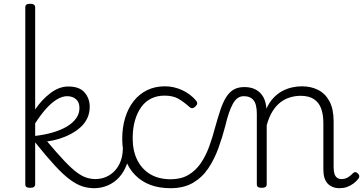

<svg xmlns="http://www.w3.org/2000/svg" viewBox="-20 -973 1910 1010"><path d="M477 17Q444 17 414 7.5Q384 -2 349 -27.5Q314 -53 270 -100.5Q226 -148 165 -224V-4Q165 6 158.5 10.5Q152 15 138 15Q125 15 119 10.5Q113 6 113 -4V-934Q113 -944 119 -948.5Q125 -953 138 -953Q148 -953 153.5 -951Q159 -949 162 -945Q165 -941 165 -934V-397Q199 -448 245 -483Q291 -518 339 -518Q398 -518 425 -486.5Q452 -455 452 -411Q452 -379 439.5 -352Q427 -325 404.5 -304.5Q382 -284 353 -268.5Q324 -253 292 -243Q260 -233 228 -229Q282 -165 319.5 -125.5Q357 -86 385 -65.5Q413 -45 436.5 -38Q460 -31 483 -31Q494 -31 499.5 -23.5Q505 -16 504 -7Q503 2 496.5 9.5Q490 17 477 17ZM165 -258Q216 -264 258.5 -276.5Q301 -289 332 -307.5Q363 -326 380.5 -350.5Q398 -375 398 -405Q398 -435 380 -451Q362 -467 333 -467Q307 -467 278.5 -449.5Q250 -432 221.5 -400Q193 -368 165 -324Z M474 17Q463 17 457.5 9.5Q452 2 452.5 -7Q453 -16 460 -23.5Q467 -31 480 -31Q513 -31 539.5 -43Q566 -55 585 -76Q604 -97 614.5 -125Q625 -153 626 -186Q627 -198 636 -201.5Q645 -205 653.5 -201.5Q662 -198 661 -186Q660 -142 645.5 -104.5Q631 -67 606.5 -40Q582 -13 548 2Q514 17 474 17Z M877 17Q759 17 691 -52Q623 -121 623 -243Q623 -303 638.5 -353.5Q654 -404 683 -441Q712 -478 753.5 -498.5Q795 -519 848 -519Q894 -519 938 -499Q982 -479 1013 -442Q1018 -435 1017.5 -428.5Q1017 -422 1008 -413Q999 -404 991 -404Q983 -404 977 -410Q947 -437 918.5 -453.5Q890 -470 845 -470Q807 -470 776 -455Q745 -440 723.5 -410.5Q702 -381 690 -339.5Q678 -298 678 -245Q678 -179 702.5 -130.5Q727 -82 771.5 -56Q816 -30 878 -30Q888 -30 894 -23Q900 -16 900 -6.5Q900 3 894.5 10Q889 17 877 17Z M877 17Q867 17 861.5 10Q856 3 856 -6.5Q856 -16 862 -23Q868 -30 878 -30Q932 -30 970.5 -52.5Q1009 -75 1035.5 -113.5Q1062 -152 1080 -201Q1098 -250 1112 -304Q1126 -355 1139.5 -395Q1153 -435 1169.5 -461.5Q1186 -488 1209 -501.5Q1232 -515 1265 -515Q1276 -515 1281 -508Q1286 -501 1285.5 -491.5Q1285 -482 1279 -474.5Q1273 -467 1262 -467Q1244 -467 1230 -457Q1216 -447 1205 -427Q1194 -407 1184 -378Q1174 -349 1165 -310Q1150 -252 1129 -194Q1108 -136 1076 -88Q1044 -40 995.5 -11.5Q947 17 877 17Z M1356 15Q1343 15 1337 10.5Q1331 6 1331 -4V-374Q1331 -424 1314 -445.5Q1297 -467 1263 -467Q1253 -467 1248.5 -474.5Q1244 -482 1244 -491.5Q1244 -501 1249.5 -508Q1255 -515 1265 -515Q1293 -515 1313.5 -507Q1334 -499 1348.5 -484.5Q1363 -470 1371 -450Q1379 -430 1381 -405V-401Q1397 -435 1418 -457.5Q1439 -480 1464 -493.5Q1489 -507 1515.5 -513Q1542 -519 1568 -519Q1616 -519 1653.5 -500Q1691 -481 1713 -440.5Q1735 -400 1735 -334V-94Q1735 -74 1739 -60Q1743 -46 1752.5 -38.5Q1762 -31 1777 -31Q1787 -31 1797 -34Q1807 -37 1817 -44.5Q1827 -52 1837 -62Q1843 -68 1849.5 -67.5Q1856 -67 1863 -60Q1869 -54 1870 -47.5Q1871 -41 1866 -34Q1855 -19 1838.5 -7Q1822 5 1804 11Q1786 17 1766 17Q1746 17 1730 10.5Q1714 4 1703 -8Q1692 -20 1686.5 -38.5Q1681 -57 1681 -82V-326Q1681 -371 1669 -403Q1657 -435 1630.5 -452Q1604 -469 1561 -469Q1534 -469 1506.5 -461Q1479 -453 1455.5 -435Q1432 -417 1413.5 -387.5Q1395 -358 1383 -314V-4Q1383 6 1376.5 10.5Q1370 15 1356 15Z"/></svg>

Font: Playwrite US Modern ExtraLight
Style: Regular
Weight: 250
Designer: Veronika Burian, José Scaglione
Foundry: TypeTogether
Version: Version 1.003